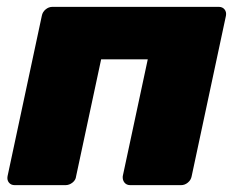

<svg xmlns="http://www.w3.org/2000/svg" viewBox="-20 -540 687 560"><path d="M23 0Q12 0 6 -7.5Q0 -15 2 -26L102 -494Q104 -505 113 -512.5Q122 -520 133 -520H618Q629 -520 635 -512.5Q641 -505 639 -494L539 -26Q537 -15 528 -7.5Q519 0 508 0H360Q349 0 343 -7.5Q337 -15 338 -26L411 -367H275L202 -26Q201 -15 191.5 -7.5Q182 0 171 0Z"/></svg>

Font: Rubik Light ExtraBold
Style: Italic
Weight: 800
Italic angle: -12°
Version: Version 2.104